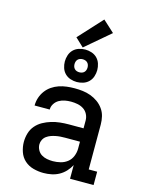

<svg xmlns="http://www.w3.org/2000/svg" viewBox="-143 -1073 886 1166"><g transform="rotate(15 300.0 -490.0)"><path d="M247 8Q215 8 183.5 -0.5Q152 -9 128.5 -30Q105 -51 94.5 -82Q84 -113 84 -144Q84 -172 92 -199Q100 -226 118 -247Q136 -268 160.5 -281.5Q185 -295 211.5 -303Q238 -311 265.5 -314Q293 -317 321 -317H413V-366Q413 -387 403.5 -405.5Q394 -424 377 -435Q360 -446 339.5 -450Q319 -454 299 -454Q279 -454 260 -450.5Q241 -447 224 -437.5Q207 -428 196 -411Q185 -394 185 -375Q185 -374 185 -374Q185 -374 185 -374H90Q90 -375 90 -375Q90 -375 90 -375Q90 -400 98 -424Q106 -448 121 -468Q136 -488 156.5 -502Q177 -516 200.5 -524Q224 -532 249 -535Q274 -538 299 -538Q324 -538 349.5 -535Q375 -532 399.5 -523Q424 -514 445 -499Q466 -484 481 -463Q496 -442 502 -417Q508 -392 508 -366V-84H561V0H413V-86Q401 -63 383.5 -44.5Q366 -26 344 -14Q322 -2 297 3Q272 8 247 8ZM284 -76Q308 -76 332 -82Q356 -88 375 -103Q394 -118 403.5 -141.5Q413 -165 413 -189V-233H321Q306 -233 291 -232Q276 -231 261 -228Q246 -225 232 -220Q218 -215 205.5 -206Q193 -197 186 -183Q179 -169 179 -154Q179 -136 188 -119Q197 -102 212.5 -92.5Q228 -83 246.5 -79.5Q265 -76 284 -76ZM300 -578Q280 -578 260 -584.5Q240 -591 225.5 -605.5Q211 -620 204.5 -640Q198 -660 198 -680Q198 -700 204.5 -720Q211 -740 225.5 -754.5Q240 -769 260 -775.5Q280 -782 300 -782Q320 -782 340 -775.5Q360 -769 374.5 -754.5Q389 -740 395.5 -720Q402 -700 402 -680Q402 -660 395.5 -640Q389 -620 374.5 -605.5Q360 -591 340 -584.5Q320 -578 300 -578ZM300 -639Q308 -639 316 -641.5Q324 -644 330 -650Q336 -656 338.5 -664Q341 -672 341 -680Q341 -688 338.5 -696Q336 -704 330 -710Q324 -716 316 -718.5Q308 -721 300 -721Q292 -721 284 -718.5Q276 -716 270 -710Q264 -704 261.5 -696Q259 -688 259 -680Q259 -672 261.5 -664Q264 -656 270 -650Q276 -644 284 -641.5Q292 -639 300 -639ZM281 -790 228 -840 364 -988 436 -922Z"/></g></svg>

Font: Iosevka Slab Medium Extended
Style: Regular
Weight: 500
Width: 7
Monospace: yes
Designer: Belleve Invis
Foundry: Belleve Invis
Version: Version 11.1.1; ttfautohint (v1.8.3)